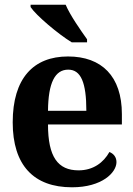

<svg xmlns="http://www.w3.org/2000/svg" viewBox="-20 -786 567 816"><path d="M285 -606H350V-619C323 -657 278 -721 259 -766H110V-756C133 -721 226 -642 285 -606ZM286 10C414 10 475 -53 475 -97C475 -118 463 -133 445 -140C420 -95 376 -62 314 -62C226 -62 184 -119 184 -257H498V-301C498 -462 412 -546 269 -546C122 -546 34 -453 34 -266C34 -84 123 10 286 10ZM347 -315H184C185 -435 214 -490 270 -490C324 -490 347 -435 347 -315Z"/></svg>

Font: Noto Serif SemiCondensed
Style: Bold
Weight: 700
Width: 4
Designer: Monotype Design Team
Foundry: Monotype Imaging Inc.
Version: Version 2.015